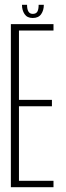

<svg xmlns="http://www.w3.org/2000/svg" viewBox="-20 -775 272 795"><path d="M25 0V-675H201.5V-648.5H58.5V-361.5H195V-335H58.5V-26.5H201.5V0ZM115.5 -700.5Q92.5 -700.5 81.8 -716.5Q71 -732.5 71 -755H92Q92 -717.5 115.5 -717.5Q129.5 -717.5 134.8 -727Q140 -736.5 140 -755H161.5Q161.5 -732.5 150.5 -716.5Q139.5 -700.5 115.5 -700.5Z"/></svg>

Font: Anybody Condensed ExtraLight
Style: Regular
Weight: 200
Width: 3
Designer: Tyler Finck
Foundry: Etcetera Type Company
Version: Version 1.010; ttfautohint (v1.8.3) -l 8 -r 50 -G 200 -x 14 